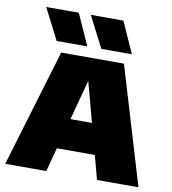

<svg xmlns="http://www.w3.org/2000/svg" viewBox="-88 -882 857 958"><g transform="rotate(10 340.5 -403.0)"><path d="M3 0 181.5 -595H499.5L678 0H468L330 -513H348L211 0ZM170 -121 214.5 -276H465L509.5 -121ZM375.5 -648 294.5 -806H459.5L530.5 -648ZM149.5 -648 68.5 -806H233.5L304.5 -648Z"/></g></svg>

Font: Encode Sans SC Condensed Thin Black
Style: Regular
Weight: 900
Version: Version 3.002